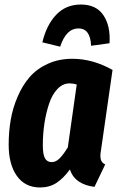

<svg xmlns="http://www.w3.org/2000/svg" viewBox="-20 -806 522 843"><path d="M244.1 -601.1 166 -620.1Q183.6 -695.3 226.3 -740.7Q269 -786.1 335 -786.1Q402.8 -786.1 434.3 -738.8Q465.8 -691.4 460.9 -616.2L379.9 -605Q377 -681.2 324.2 -681.2Q270.5 -681.2 244.1 -601.1ZM297.9 -547.9Q386.7 -547.9 474.1 -499L423.8 -148.9Q418.9 -124 422.1 -107.9Q425.3 -91.8 441.9 -84L395 14.2Q355.5 10.3 326.7 -8.8Q297.9 -27.8 287.1 -62Q258.3 -22.9 227.8 -2.9Q197.3 17.1 155.8 17.1Q90.3 17.1 54.2 -33.4Q18.1 -84 18.1 -170.9Q18.1 -227.5 27.1 -279.8Q36.1 -332 57.4 -381.6Q78.6 -431.2 110.1 -467.5Q141.6 -503.9 189.9 -525.9Q238.3 -547.9 297.9 -547.9ZM285.2 -439.9Q255.9 -439.9 232.4 -415.5Q209 -391.1 195.6 -350.8Q182.1 -310.5 175 -263.9Q168 -217.3 168 -168Q168 -127.9 177.5 -111.1Q187 -94.2 207 -94.2Q225.6 -94.2 242.2 -111.1Q258.8 -127.9 277.8 -159.2L316.9 -435.1Q300.8 -439.9 285.2 -439.9Z"/></svg>

Font: Fira Sans Compressed
Style: Bold Italic
Weight: 700
Width: 3
Italic angle: -8°
Designer: Carrois Corporate & Edenspiekermann AG
Foundry: Carrois Corporate GbR & Edenspiekermann AG
Version: Version 4.203;PS 004.203;hotconv 1.0.88;makeotf.lib2.5.64775